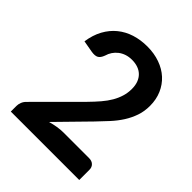

<svg xmlns="http://www.w3.org/2000/svg" viewBox="-202 -857 984 984"><g transform="rotate(45 290.0 -365.5)"><path d="M490.5 -115Q510.5 -115 522.2 -103.8Q534 -92.5 534 -74V0H38V-41Q38 -53.5 43.2 -67.2Q48.5 -81 60 -92L279.5 -312Q307 -340 328.8 -365.5Q350.5 -391 365 -416Q379.5 -441 387.2 -466.8Q395 -492.5 395 -521Q395 -547 387.5 -566.8Q380 -586.5 366.2 -600Q352.5 -613.5 333.2 -620.2Q314 -627 290 -627Q268 -627 249.2 -620.8Q230.5 -614.5 216 -603.2Q201.5 -592 191.5 -577Q181.5 -562 176.5 -544Q168 -521 154.5 -513.5Q141 -506 115.5 -510L50.5 -521.5Q58 -573.5 79.5 -612.8Q101 -652 133.2 -678.2Q165.5 -704.5 207.2 -717.8Q249 -731 297 -731Q347 -731 388.5 -716.2Q430 -701.5 459.5 -674.5Q489 -647.5 505.5 -609.5Q522 -571.5 522 -525Q522 -485 510.2 -451Q498.5 -417 478.8 -386Q459 -355 432.5 -326Q406 -297 377 -267L214 -100.5Q237.5 -107.5 260.8 -111.2Q284 -115 305 -115Z"/></g></svg>

Font: LatoLatin
Style: Bold
Weight: 700
Designer: Lukasz Dziedzic with Adam Twardoch and Botio Nikoltchev
Foundry: tyPoland Lukasz Dziedzic
Version: Version 2.015; 2015-08-06; http://www.latofonts.com/